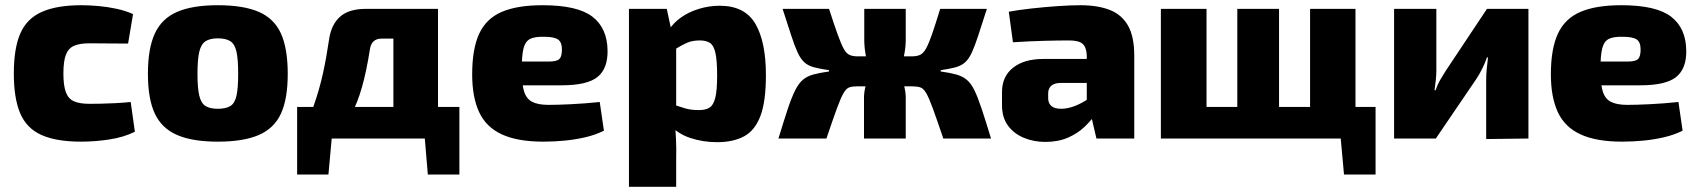

<svg xmlns="http://www.w3.org/2000/svg" viewBox="-20 -531 6512 736"><path d="M292 -511Q321 -511 356 -508Q391 -505 426 -497.5Q461 -490 490 -477L471 -364Q426 -364 390 -364.5Q354 -365 323 -365Q286 -365 264 -355.5Q242 -346 232.5 -321Q223 -296 223 -249Q223 -203 232.5 -177.5Q242 -152 264 -142.5Q286 -133 323 -133Q340 -133 365.5 -133.5Q391 -134 421 -135.5Q451 -137 481 -140L497 -26Q455 -5 400 3.5Q345 12 291 12Q196 12 139 -13.5Q82 -39 57.5 -96.5Q33 -154 33 -249Q33 -346 58 -403Q83 -460 140.5 -485.5Q198 -511 292 -511Z M815 -511Q913 -511 972 -485.5Q1031 -460 1057 -402.5Q1083 -345 1083 -248Q1083 -152 1057 -95.5Q1031 -39 972 -13.5Q913 12 815 12Q718 12 659 -13.5Q600 -39 573.5 -95.5Q547 -152 547 -248Q547 -345 573.5 -402.5Q600 -460 659 -485.5Q718 -511 815 -511ZM815 -384Q785 -384 768 -373Q751 -362 744 -333Q737 -304 737 -248Q737 -193 744 -164Q751 -135 768 -124.5Q785 -114 815 -114Q846 -114 863 -124.5Q880 -135 886.5 -164Q893 -193 893 -248Q893 -304 886.5 -333Q880 -362 863 -373Q846 -384 815 -384Z M1647 -497V-383H1443Q1404 -383 1398 -342Q1385 -259 1368 -198.5Q1351 -138 1326 -91Q1301 -44 1264 0H1126Q1161 -64 1183 -127Q1205 -190 1218.5 -252Q1232 -314 1241 -377Q1249 -436 1283 -466.5Q1317 -497 1382 -497ZM1252 -5 1239 138H1119V-5ZM1741 -121V0H1119V-121ZM1741 -5V138H1620L1608 -5ZM1659 -497V0H1488V-497Z M2060 -511Q2194 -511 2251 -467Q2308 -423 2309 -337Q2310 -268 2270.5 -236Q2231 -204 2133 -204H1860V-295H2082Q2115 -295 2124.5 -305Q2134 -315 2134 -341Q2134 -370 2118.5 -380Q2103 -390 2066 -390Q2031 -391 2012.5 -382Q1994 -373 1987 -346Q1980 -319 1980 -265Q1980 -211 1988.5 -182Q1997 -153 2019.5 -141Q2042 -129 2083 -129Q2116 -129 2168.5 -131.5Q2221 -134 2279 -140L2295 -30Q2263 -14 2224.5 -5Q2186 4 2145 8Q2104 12 2063 12Q1964 12 1903.5 -16Q1843 -44 1816.5 -101.5Q1790 -159 1790 -246Q1790 -344 1817 -402Q1844 -460 1903.5 -485.5Q1963 -511 2060 -511Z M2739 -509Q2835 -509 2875.5 -440Q2916 -371 2916 -243Q2916 -142 2895 -86.5Q2874 -31 2832.5 -8.5Q2791 14 2729 14Q2674 14 2625 -2.5Q2576 -19 2543 -57L2555 -132Q2581 -124 2603.5 -116.5Q2626 -109 2659 -109Q2685 -109 2700 -118.5Q2715 -128 2722 -156.5Q2729 -185 2729 -242Q2729 -299 2722.5 -328Q2716 -357 2701.5 -366.5Q2687 -376 2663 -376Q2634 -376 2613.5 -367Q2593 -358 2569 -343L2545 -417Q2561 -443 2590.5 -464Q2620 -485 2659 -497Q2698 -509 2739 -509ZM2536 -497 2554 -413 2572 -398V-71L2567 -59Q2570 -28 2571.5 7.5Q2573 43 2572 76V185H2391V-497Z M3763 -497Q3743 -435 3730 -395Q3717 -355 3705.5 -330Q3694 -305 3679.5 -292Q3665 -279 3643 -273Q3621 -267 3586 -262V-257Q3622 -252 3645.5 -245.5Q3669 -239 3685.5 -225.5Q3702 -212 3715 -185.5Q3728 -159 3743 -114Q3758 -69 3779 0H3596Q3571 -74 3556 -115Q3541 -156 3530.5 -174Q3520 -192 3508 -196Q3496 -200 3477 -200L3475 -315Q3494 -315 3506.5 -320.5Q3519 -326 3529.5 -344.5Q3540 -363 3552.5 -399Q3565 -435 3584 -497ZM3158 -497Q3178 -435 3191 -399Q3204 -363 3214 -344.5Q3224 -326 3236.5 -320.5Q3249 -315 3267 -315L3265 -200Q3247 -200 3235.5 -196Q3224 -192 3213.5 -174Q3203 -156 3188 -115Q3173 -74 3148 0H2964Q2985 -69 3000 -114Q3015 -159 3028.5 -185.5Q3042 -212 3058 -225.5Q3074 -239 3098 -245.5Q3122 -252 3158 -257V-262Q3123 -267 3100.5 -273Q3078 -279 3063.5 -292Q3049 -305 3037.5 -330Q3026 -355 3013 -395Q3000 -435 2980 -497ZM3326 -315V-200H3241V-315ZM3452 -497V-378Q3452 -349 3445.5 -318Q3439 -287 3426 -261Q3436 -237 3444 -208.5Q3452 -180 3452 -158V0H3292V-158Q3292 -180 3300 -208.5Q3308 -237 3317 -261Q3305 -287 3299 -318Q3293 -349 3293 -378V-497ZM3502 -315V-200H3418V-315Z M4121 -511Q4188 -511 4234 -493Q4280 -475 4304 -433Q4328 -391 4328 -317V0H4183L4158 -107L4146 -125V-318Q4145 -349 4130.5 -362.5Q4116 -376 4078 -376Q4039 -376 3982 -374.5Q3925 -373 3863 -369L3847 -486Q3884 -493 3934 -498.5Q3984 -504 4033.5 -507.5Q4083 -511 4121 -511ZM4256 -305 4255 -213H4042Q4020 -212 4009 -201.5Q3998 -191 3998 -173V-154Q3998 -135 4010.5 -124.5Q4023 -114 4048 -114Q4073 -114 4101 -125Q4129 -136 4156 -155Q4183 -174 4203 -196V-132Q4195 -116 4178.5 -92Q4162 -68 4136 -43.5Q4110 -19 4073 -3Q4036 13 3987 13Q3942 13 3904 -3Q3866 -19 3843.5 -50Q3821 -81 3821 -128V-178Q3821 -238 3863.5 -271.5Q3906 -305 3979 -305Z M4605 -497V0H4430V-497ZM5253 -121V0H4598L4597 -121ZM4883 -497V0H4723V-497ZM5176 -497V0H5002V-497ZM5253 -5V138H5132L5119 -5Z M5839 -497V0L5677 2V-223Q5677 -245 5679 -265.5Q5681 -286 5684 -311H5680Q5673 -290 5661.5 -267Q5650 -244 5639 -228L5484 0H5324V-497H5486V-262Q5486 -243 5484 -225Q5482 -207 5479 -185H5483Q5490 -206 5500 -223.5Q5510 -241 5521 -258L5680 -497Z M6195 -511Q6329 -511 6386 -467Q6443 -423 6444 -337Q6445 -268 6405.5 -236Q6366 -204 6268 -204H5995V-295H6217Q6250 -295 6259.5 -305Q6269 -315 6269 -341Q6269 -370 6253.5 -380Q6238 -390 6201 -390Q6166 -391 6147.5 -382Q6129 -373 6122 -346Q6115 -319 6115 -265Q6115 -211 6123.5 -182Q6132 -153 6154.5 -141Q6177 -129 6218 -129Q6251 -129 6303.5 -131.5Q6356 -134 6414 -140L6430 -30Q6398 -14 6359.5 -5Q6321 4 6280 8Q6239 12 6198 12Q6099 12 6038.5 -16Q5978 -44 5951.5 -101.5Q5925 -159 5925 -246Q5925 -344 5952 -402Q5979 -460 6038.5 -485.5Q6098 -511 6195 -511Z"/></svg>

Font: Exo 2 ExtraBold
Style: Regular
Weight: 800
Designer: Natanael Gama
Foundry: Natanael Gama
Version: Version 2.010